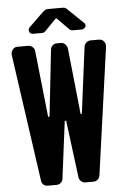

<svg xmlns="http://www.w3.org/2000/svg" viewBox="-64 -1032 709 1077"><g transform="rotate(-5 291.0 -493.5)"><path d="M518 -791Q534 -791 544 -780Q554 -769 554 -755V-748L454 -31Q452 -18 441.5 -9Q431 0 418 0H372Q359 0 348.5 -9Q338 -18 336 -32L295 -354H287L246 -32Q245 -18 234.5 -9Q224 0 210 0H161Q146 0 136 -9Q126 -18 125 -31L23 -748V-752Q23 -768 33 -779.5Q43 -791 59 -791H119Q133 -791 144 -781.5Q155 -772 156 -757L196 -385H204L245 -757Q246 -772 256 -781.5Q266 -791 281 -791H302Q317 -791 327 -781.5Q337 -772 340 -757L379 -385H386Q398 -479 410 -572Q422 -665 434 -758Q436 -772 446.5 -781.5Q457 -791 472 -791ZM214 -969Q222 -976 229 -981.5Q236 -987 247 -987H333Q342 -987 348.5 -982.5Q355 -978 363 -969L445 -890Q450 -886 450 -878Q450 -869 442.5 -862.5Q435 -856 427 -856H375Q366 -856 357 -864L292 -930H286L222 -864Q213 -856 204 -856H152Q142 -856 136 -862.5Q130 -869 130 -879Q130 -881 131 -883.5Q132 -886 133 -890Z"/></g></svg>

Font: H.H. Samuel
Style: Regular
Weight: 900
Width: 1
Designer: deFharo
Foundry: deFharo
Version: Version 1.009